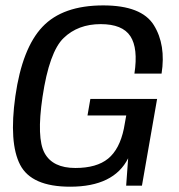

<svg xmlns="http://www.w3.org/2000/svg" viewBox="-20 -701 675 725"><path d="M244.7 4Q410 4 463.9 -103.4L456.4 0H516L573.2 -327.4H321.2L310.4 -265H456.7L447.6 -214.6Q431.4 -137.4 388.2 -102Q344.9 -66.7 264.5 -66.7Q179.2 -66.7 148.4 -122.9Q117.6 -179.2 140.5 -334.8Q165.9 -505.1 220.3 -557.5Q274.7 -609.9 360 -609.9Q442.5 -609.9 472.3 -564.3Q502.1 -518.7 487.6 -423.1H590.1Q607.1 -531.8 560.8 -606.2Q514.4 -680.6 369.8 -680.6Q216.9 -680.6 140.4 -599.8Q63.9 -519.1 38 -338Q13.2 -161.3 56.1 -78.6Q99 4 244.7 4Z"/></svg>

Font: Anybody Thin
Style: Italic
Weight: 100
Italic angle: -10°
Designer: Tyler Finck
Foundry: Etcetera Type Company
Version: Version 1.114;gftools[0.9.25]